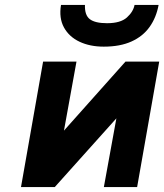

<svg xmlns="http://www.w3.org/2000/svg" viewBox="-20 -762 668 782"><path d="M65.5 0 155.5 -511H291.5L240.5 -230L491 -511H628.5L538.5 0H403L454 -280L203 0ZM402.5 -572Q346.5 -572 304 -592Q261.5 -612 240.5 -650.2Q219.5 -688.5 228.5 -742H326Q324.5 -700 346 -683.8Q367.5 -667.5 416 -667.5Q471 -667.5 497 -691Q523 -714.5 528 -742H626Q616.5 -690.5 589.2 -652.2Q562 -614 515.5 -593Q469 -572 402.5 -572Z"/></svg>

Font: Overpass ExtraBold
Style: Italic
Weight: 800
Italic angle: -10°
Designer: Delve Withrington, Dave Bailey, Thomas Jockin
Foundry: Delve Fonts LLC
Version: Version 4.000